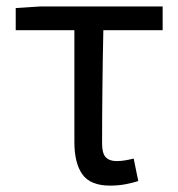

<svg xmlns="http://www.w3.org/2000/svg" viewBox="-20 -563 554 596"><path d="M321.8 13.2Q260.7 13.2 235.8 -21.7Q210.9 -56.6 210.9 -122.1V-469.2H28.8V-538.1L106 -543H484.9V-469.2H300.8Q298.8 -377 297.9 -287.8Q296.9 -198.7 296.9 -116.2Q296.9 -87.4 308.1 -75.2Q319.3 -63 341.8 -63Q355.5 -63 368.4 -65.2Q381.3 -67.4 395 -70.8L409.2 -1Q392.6 4.4 370.1 8.8Q347.7 13.2 321.8 13.2Z"/></svg>

Font: Source Han Sans CN
Style: Regular
Weight: 400
Designer: Ryoko NISHIZUKA  (kana, bopomofo & ideographs); Paul D. Hunt (Latin, Greek & Cyrillic); Sandoll Communications , Soo-you
Foundry: Adobe
Version: Version 2.004;hotconv 1.0.118;makeotfexe 2.5.65603